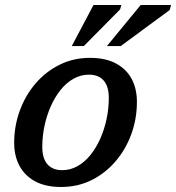

<svg xmlns="http://www.w3.org/2000/svg" viewBox="-20 -734 702 765"><path d="M338.5 -503.5Q400.5 -503.5 442.2 -481Q484 -458.5 504.8 -419.2Q525.5 -380 525.5 -328Q525.5 -260.5 503.2 -199.5Q481 -138.5 440.2 -91Q399.5 -43.5 344.5 -16.2Q289.5 11 223.5 11Q161.5 11 120 -11.5Q78.5 -34 57.5 -73.5Q36.5 -113 36.5 -164.5Q36.5 -232 58.8 -293Q81 -354 121.8 -401.5Q162.5 -449 217.8 -476.2Q273 -503.5 338.5 -503.5ZM227.5 -56Q260.5 -56 289.2 -72.2Q318 -88.5 340.8 -117Q363.5 -145.5 379.8 -182.2Q396 -219 404.8 -260.5Q413.5 -302 413.5 -344Q413.5 -389.5 393.2 -413Q373 -436.5 334.5 -436.5Q301.5 -436.5 272.8 -420.2Q244 -404 221.2 -375.5Q198.5 -347 182.2 -310.2Q166 -273.5 157.2 -232Q148.5 -190.5 148.5 -148.5Q148.5 -103 169 -79.5Q189.5 -56 227.5 -56ZM406 -550.5 540.5 -714H661.5L656 -694L461 -550.5ZM266 -550.5 352.5 -714H463.5L458.5 -696.5L314 -550.5Z"/></svg>

Font: Newsreader 9pt Medium
Style: Italic
Weight: 500
Italic angle: -17°
Designer: Hugues Gentile
Foundry: Production Type
Version: Version 1.003